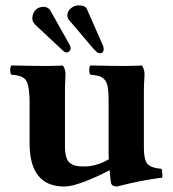

<svg xmlns="http://www.w3.org/2000/svg" viewBox="-20 -677 638 707"><path d="M509.8 -132.8Q509.8 -89.4 522.5 -74Q535.2 -58.6 575.2 -55.2Q576.7 -50.3 577.6 -39.1Q578.6 -27.8 577.1 -22.9Q496.1 -12.7 411.1 9.8Q389.6 9.8 388.2 -6.8Q385.7 -25.9 383.8 -50.8Q382.8 -50.3 378.4 -47.6Q374 -44.9 371.1 -43.9Q335 -24.9 289.6 -7.6Q244.1 9.8 216.8 9.8Q88.9 9.8 88.9 -149.9V-306.2Q88.9 -321.3 87.9 -327.1Q85.9 -372.6 71.3 -386.5Q56.6 -400.4 22 -401.9Q17.6 -406.2 17.6 -418.9Q17.6 -431.6 22 -436Q109.9 -434.1 153.8 -434.1Q160.6 -434.1 176.5 -434.6Q192.4 -435.1 200.2 -435.1Q204.1 -436 210.9 -436Q214.4 -432.6 215.8 -428.2Q221.2 -417.5 221.2 -401.9Q221.2 -395.5 220.2 -380.1Q219.2 -364.7 219.2 -333V-306.2V-139.2Q219.2 -113.8 224.1 -98.1Q229 -82.5 239.5 -75.4Q250 -68.4 260.7 -66.2Q271.5 -64 289.1 -64Q336.4 -64 380.9 -90.8Q379.9 -100.6 379.9 -121.1V-306.2Q379.9 -337.9 377 -356Q374 -374 365 -383.8Q356 -393.6 345.2 -396.7Q334.5 -399.9 313 -401.9Q308.6 -406.2 308.6 -418.9Q308.6 -431.6 313 -436Q391.1 -434.1 444.8 -434.1Q452.1 -434.1 467.8 -434.6Q483.4 -435.1 491.2 -435.1Q495.1 -436 502 -436Q505.4 -432.6 506.8 -428.2Q512.2 -417.5 512.2 -401.9Q512.2 -395.5 511 -380.1Q509.8 -364.7 509.8 -333V-306.2ZM228 -621.1Q228 -635.3 240.7 -646.2Q253.4 -657.2 270 -657.2Q293.9 -657.2 299.8 -644L358.9 -509.8Q360.8 -505.9 360.8 -502.9Q361.8 -500 361.8 -496.1Q361.8 -489.3 358.4 -485.1Q355 -481 349.1 -481Q343.8 -481 337.9 -483.9Q335.9 -485.4 325.2 -496.1L232.9 -605Q228 -611.3 228 -621.1ZM99.1 -608.9Q99.1 -625 108.2 -637Q117.2 -648.9 131.8 -650.9Q134.8 -651.9 140.1 -651.9Q153.3 -651.9 163.1 -642.1Q164.6 -639.6 166 -637Q167.5 -634.3 168 -633.8L235.8 -513.2Q240.2 -505.9 240.2 -499Q240.2 -496.1 237.8 -491.2Q232.4 -483.9 225.1 -483.9Q218.8 -483.9 214.8 -487.8Q213.9 -488.3 210 -492.2L111.8 -584Q105.5 -590.3 103 -595.2Q99.1 -600.6 99.1 -608.9Z"/></svg>

Font: Common Serif
Style: Bold
Weight: 700
Designer: Philipp H. Poll, Khaled Hosny
Foundry: Stefan Peev, Context Ltd.
Version: Version 1.026